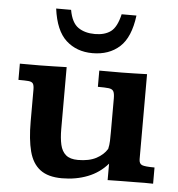

<svg xmlns="http://www.w3.org/2000/svg" viewBox="-50 -725 726 783"><g transform="rotate(5 312.5 -333.0)"><path d="M231.9 10.3Q174.8 10.3 142.6 -14.2Q110.4 -38.6 97.7 -87.2Q85 -135.7 85 -208.5V-339.4Q85 -357.4 80.1 -364.5Q75.2 -371.6 61.3 -372.8Q47.4 -374 20.5 -374V-440.4Q32.7 -440.4 49.1 -440.4Q65.4 -440.4 80.6 -440.4Q95.7 -440.4 102.5 -440.4Q129.9 -440.9 156.5 -441.4Q183.1 -441.9 211.9 -442.9V-189.9Q211.9 -152.3 218 -125.5Q224.1 -98.6 241.2 -84.2Q258.3 -69.8 290.5 -69.8Q335.9 -69.8 365.5 -85.4Q395 -101.1 409.7 -125.5Q413.6 -141.6 414.1 -158.9Q414.6 -176.3 414.6 -195.3V-332.5Q414.6 -353.5 409.4 -362.1Q404.3 -370.6 389.6 -372.3Q375 -374 345.7 -374V-440.4Q367.7 -440.4 389.4 -440.4Q411.1 -440.4 437 -440.4Q463.9 -440.9 489.5 -441.4Q515.1 -441.9 541 -442.9V-95.2Q541 -76.2 553.5 -71.3Q565.9 -66.4 604.5 -66.4V0Q585 -0.5 568.4 -0.5Q551.8 -0.5 535.2 0Q505.4 0 476.1 0.5Q446.8 1 418.5 1.5Q418.5 -9.8 418.5 -23.4Q418.5 -37.1 418.5 -48.8Q418.5 -60.5 418.5 -65.9Q385.3 -27.3 337.2 -8.5Q289.1 10.3 231.9 10.3ZM311.5 -508.8Q246.6 -508.8 203.4 -548.1Q160.2 -587.4 148.4 -677.2H209.5Q218.8 -625 246.1 -606.2Q273.4 -587.4 314.5 -587.4Q355 -587.4 379.6 -605.7Q404.3 -624 416.5 -677.2H477.1Q465.8 -587.4 422.6 -548.1Q379.4 -508.8 311.5 -508.8Z"/></g></svg>

Font: Kameron SemiBold
Style: Regular
Weight: 600
Designer: Vernon Adams
Foundry: Vernon Adams
Version: Version 1.100